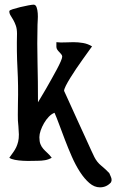

<svg xmlns="http://www.w3.org/2000/svg" viewBox="-20 -692 499 824"><path d="M124 -672Q133 -672 137 -661Q141 -650 142 -635Q143 -620 142 -606Q141 -592 141 -586Q139 -506 141 -425Q143 -344 143 -253Q147 -260 156.5 -275.5Q166 -291 177.5 -311Q189 -331 201 -352.5Q213 -374 223.5 -393.5Q234 -413 240.5 -428Q247 -443 247 -449Q247 -454 243 -459Q239 -464 234 -469Q229 -474 225.5 -479.5Q222 -485 222 -491V-511Q240 -509 258.5 -510Q277 -511 295 -511Q316 -511 336.5 -507.5Q357 -504 375 -493Q369 -485 358.5 -470Q348 -455 334.5 -436.5Q321 -418 307 -397Q293 -376 281.5 -357.5Q270 -339 262.5 -324Q255 -309 255 -302Q255 -302 264 -282.5Q273 -263 286.5 -233Q300 -203 316 -168Q332 -133 346.5 -101.5Q361 -70 371.5 -46.5Q382 -23 385 -18Q396 4 414.5 19Q433 34 449 51Q452 59 455.5 66Q459 73 459 81Q459 83 458 86Q457 89 456 91Q437 112 409 112Q385 112 363.5 93.5Q342 75 323 45.5Q304 16 288 -20.5Q272 -57 258.5 -92.5Q245 -128 233.5 -159Q222 -190 214 -208Q201 -203 189.5 -191Q178 -179 169 -163.5Q160 -148 154.5 -132Q149 -116 149 -103Q149 -85 153.5 -73.5Q158 -62 166 -53Q174 -44 183.5 -35.5Q193 -27 202 -15Q188 -7 173 -4.5Q158 -2 143 -2Q132 -2 114.5 -1.5Q97 -1 78.5 -2Q60 -3 44 -6Q28 -9 20 -15Q30 -29 37.5 -39.5Q45 -50 50 -61Q55 -72 58 -84.5Q61 -97 61 -115Q61 -124 60 -132.5Q59 -141 59 -150Q56 -174 56.5 -199Q57 -224 57 -248Q59 -323 55 -397.5Q51 -472 53 -547Q53 -568 48 -582Q43 -596 37 -606.5Q31 -617 25.5 -625.5Q20 -634 20 -644Q20 -648 34.5 -652.5Q49 -657 67 -661.5Q85 -666 102 -669Q119 -672 124 -672Z"/></svg>

Font: Teutonic
Style: Regular
Weight: 400
Designer: Peter Wiegel
Foundry: Peter Wiegel
Version: 1.000